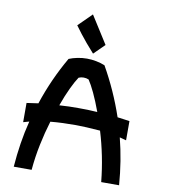

<svg xmlns="http://www.w3.org/2000/svg" viewBox="-108 -1139 1084 1229"><g transform="rotate(10 434.5 -524.0)"><path d="M407.2 -762.7Q437.5 -762.7 468.5 -756.6Q499.5 -750.5 524.4 -740.2Q609.4 -590.8 665 -426.8Q685.1 -424.3 704.3 -421.6Q723.6 -418.9 744.1 -416V-291L701.2 -302.7Q719.7 -230 731.9 -154.3Q744.1 -78.6 750 0H633.8Q625.5 -84 608.9 -166Q592.3 -248 569.3 -323.2Q522.9 -327.1 480.2 -329.1Q437.5 -331.1 407.2 -331.1Q366.7 -331.1 326.7 -329.6Q286.6 -328.1 246.1 -324.2Q223.1 -249 206.1 -167Q189 -85 181.6 0H65.4Q71.3 -78.6 83 -153.8Q94.7 -229 113.3 -301.8L75.2 -291V-416L150.4 -426.8Q204.6 -590.8 291 -740.2Q315.9 -750.5 346.4 -756.6Q377 -762.7 407.2 -762.7ZM407.2 -441.4Q436.5 -441.4 467.8 -440.7Q499 -439.9 531.2 -437.5Q506.3 -505.4 482.7 -555.4Q459 -605.5 440.4 -632.8Q425.3 -639.6 407.2 -639.6Q390.1 -639.6 375 -632.8Q356.4 -605.5 332.5 -555.4Q308.6 -505.4 284.2 -437.5Q315.9 -439.9 346.9 -440.7Q377.9 -441.4 407.2 -441.4ZM508.8 -869.1 439.5 -800.8Q411.6 -831.5 387.7 -860.1Q363.8 -888.7 346.2 -911.6Q325.7 -938.5 308.6 -961.9L395.5 -1047.9Z"/></g></svg>

Font: Revalia
Style: Regular
Weight: 400
Designer: Johan Kallas, Mihkel Virkus
Foundry: Johan Kallas, Mihkel Virkus
Version: Version 1.001